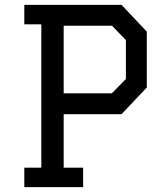

<svg xmlns="http://www.w3.org/2000/svg" viewBox="-20 -770 664 790"><path d="M80 -750H480L584 -640V-410L480 -300H242V-80H322V0H80V-80H150V-670H80ZM242 -664V-386H440L498 -445V-605L441 -664Z"/></svg>

Font: Graduate
Style: Regular
Weight: 400
Version: Version 1.001